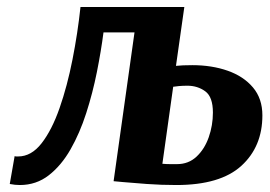

<svg xmlns="http://www.w3.org/2000/svg" viewBox="-20 -520 775 551"><path d="M485 -331Q494 -332 505.5 -332.5Q517 -333 532 -333Q588 -333 633.5 -317Q679 -301 706 -269Q733 -237 733 -189Q733 -99 672.5 -44Q612 11 486 11Q443 11 401.5 8Q360 5 333 2.5Q306 0 306 0L366 -427H277Q270 -373 258 -313Q246 -253 227.5 -195.5Q209 -138 182.5 -91.5Q156 -45 120 -17Q84 11 37 11Q23 11 8 8L22 -72Q24 -71 27 -71Q30 -71 32 -71Q70 -71 99.5 -109Q129 -147 151 -210Q173 -273 188 -349Q203 -425 211 -500H509ZM518 -274Q504 -274 493.5 -273Q483 -272 477 -271L446 -50Q458 -49 468.5 -49Q479 -49 488 -49Q521 -49 544 -70.5Q567 -92 579 -126Q591 -160 591 -197Q591 -242 569 -258Q547 -274 518 -274Z"/></svg>

Font: Arsenal SC
Style: Bold Italic
Weight: 700
Italic angle: -9.10001°
Designer: Andrij Shevchenko
Foundry: Stairsfor
Version: Version 2.001; ttfautohint (v1.8.4.7-5d5b)